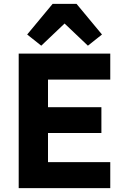

<svg xmlns="http://www.w3.org/2000/svg" viewBox="-20 -976 647 996"><path d="M77 0V-698H552V-563H229V-420H506V-286H229V-135H552V0ZM377 -956 509 -797 436 -739 315 -854 194 -739 121 -797 253 -956Z"/></svg>

Font: IBM Plex Arabic
Style: Bold
Weight: 700
Designer: Mike Abbink, Paul van der Laan, Pieter van Rosmalen, Wael Morcos, Khajak Apelian
Foundry: Bold Monday
Version: Version 1.0